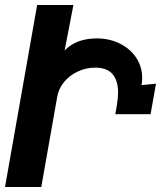

<svg xmlns="http://www.w3.org/2000/svg" viewBox="-49 -745 669 765"><path d="M99 -725H243.5L208.5 -544Q255 -592 337.5 -592Q386 -592 427.2 -572Q468.5 -552 493 -516Q517.5 -480 517.5 -434Q517.5 -422 515 -406L572.5 -411.5L551 -290H410.5L416.5 -325Q421.5 -355 421.5 -376Q421.5 -423.5 399.5 -449.5Q377.5 -475.5 330.5 -475.5Q294 -475.5 261.2 -460.2Q228.5 -445 206.5 -418.5Q184.5 -392 179 -359.5L115.5 0H-29Z"/></svg>

Font: JuliaMono ExtraBoldItalic
Style: Regular
Weight: 800
Italic angle: -9°
Monospace: yes
Designer: cormullion
Foundry: corm
Version: Version 0.049; ttfautohint (v1.8.4)